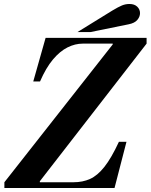

<svg xmlns="http://www.w3.org/2000/svg" viewBox="-20 -944 756 964"><path d="M2 -29 546 -721V-725H716L180 -34V-29ZM2 0V-29H350Q395 -29 432 -45.5Q469 -62 504 -106Q539 -150 577 -232H615L555 0ZM147 -535 209 -754H716V-725H396Q357 -725 319 -706Q281 -687 246 -645.5Q211 -604 181 -535ZM369 -783 544 -891Q574 -909 592 -916.5Q610 -924 630 -924Q655 -924 669 -910.5Q683 -897 683 -878Q683 -860 669.5 -844Q656 -828 626 -822L434 -783Z"/></svg>

Font: Libre Bodoni SemiBold
Style: Italic
Weight: 600
Italic angle: -13°
Version: Version 2.003